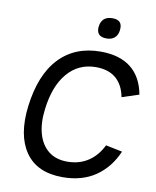

<svg xmlns="http://www.w3.org/2000/svg" viewBox="-97 -977 862 1061"><g transform="rotate(10 333.5 -446.5)"><path d="M380 -844Q387 -903 448 -903Q507 -903 499 -844Q496 -817 479 -802Q462 -787 434 -787Q403 -787 390 -802Q377 -817 380 -844ZM534 -205 627 -186Q587 -93 511.5 -41.5Q436 10 327 10Q184 10 118.5 -84Q53 -178 73 -343Q95 -523 183.5 -616.5Q272 -710 416 -710Q523 -710 586 -660Q649 -610 667 -513L572 -482Q559 -550 517 -585.5Q475 -621 405 -621Q308 -621 245.5 -548.5Q183 -476 167 -343Q157 -264 174 -204.5Q191 -145 232.5 -112Q274 -79 338 -79Q405 -79 455 -112Q505 -145 534 -205Z"/></g></svg>

Font: Haskoy Medium
Style: Italic
Weight: 500
Designer: Ertekin Erdin
Foundry: Ertekin Erdin
Version: Version 2.000; ttfautohint (v1.8.4.7-5d5b)